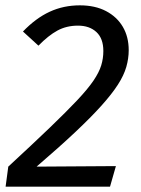

<svg xmlns="http://www.w3.org/2000/svg" viewBox="-20 -699 529 719"><path d="M279 -679Q336 -679 377 -657.5Q418 -636 440 -598.5Q462 -561 462 -511Q462 -480 453 -448.5Q444 -417 421.5 -382Q399 -347 360 -303.5Q321 -260 261.5 -204Q202 -148 117 -75L414 -77L392 0H1L11 -75Q103 -160 166 -220.5Q229 -281 269 -323.5Q309 -366 330 -397Q351 -428 359 -454Q367 -480 367 -508Q367 -555 341 -579Q315 -603 272 -603Q229 -603 195 -584.5Q161 -566 124 -528L66 -581Q114 -631 166 -655Q218 -679 279 -679Z"/></svg>

Font: Fira Sans Variable
Style: Italic
Weight: 397
Italic angle: -8°
Designer: Carrois Corporate & Edenspiekermann AG
Foundry: Carrois Corporate GbR & Edenspiekermann AG
Version: Version 4.202